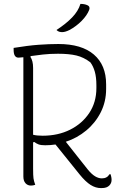

<svg xmlns="http://www.w3.org/2000/svg" viewBox="-20 -946 640 986"><path d="M161 3Q150 7 139 7Q122 7 111 -5Q100 -17 100 -40V-652Q83 -650 75 -650Q50 -650 50 -690V-700Q123 -712 177.5 -716Q232 -720 280 -720Q399 -720 462 -666Q525 -612 525 -513V-489Q525 -424 497.5 -369.5Q470 -315 423 -276Q376 -237 318 -218Q347 -181 374.5 -146.5Q402 -112 432 -74Q451 -51 468.5 -40.5Q486 -30 503 -30Q530 -30 542 -51H548Q550 -44 551.5 -37Q553 -30 553 -22Q553 -5 541 7Q535 13 525.5 16.5Q516 20 499 20Q471 20 445 3.5Q419 -13 389 -50Q358 -88 327 -127Q296 -166 265 -204Q239 -200 212 -200Q190 -200 178 -204.5Q166 -209 156 -217L150 -215V-80Q150 -44 152 -30Q154 -16 161 3ZM150 -597V-254Q169 -249 199 -249Q278 -249 340 -280Q402 -311 438.5 -366Q475 -421 475 -494V-508Q475 -549 467 -577.5Q459 -606 444 -626Q410 -652 372.5 -661Q335 -670 278 -670Q236 -670 200.5 -666Q165 -662 138 -658L136 -654Q150 -634 150 -597ZM393 -926Q413 -926 427 -920Q437 -916 439 -909Q441 -902 438 -895Q427 -867 399.5 -839Q372 -811 337 -792Q315 -781 299 -781Q292 -781 284.5 -783Q277 -785 270 -792Q318 -823 350 -856Q382 -889 393 -926Z"/></svg>

Font: Recursive Sn Csl St Lt
Style: Regular
Weight: 300
Version: Version 1.079;hotconv 1.0.112;makeotfexe 2.5.65598; ttfautoh